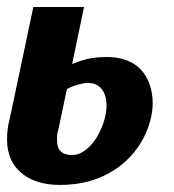

<svg xmlns="http://www.w3.org/2000/svg" viewBox="-26 -520 494 546"><path d="M34.7 -28.3Q15.1 -44.4 4.6 -68.4Q-5.9 -92.3 -5.9 -122.1Q-5.9 -154.8 1 -179.2L68.8 -500H212.9L179.2 -337.9Q210.4 -351.1 236.3 -355Q254.9 -357.9 278.8 -357.9Q308.6 -357.9 332.8 -349.1Q356.9 -340.3 373.5 -323.2Q390.1 -306.2 399.2 -281Q408.2 -255.9 408.2 -225.1Q408.2 -203.6 401.6 -178.2Q395 -152.8 382.3 -127.9Q352.1 -70.3 297.4 -35.6Q233.4 5.9 144 5.9Q109.4 5.9 81.5 -2.9Q53.7 -11.7 34.7 -28.3ZM247.6 -127Q260.7 -147.9 268.8 -172.6Q276.9 -197.3 276.9 -219.2Q276.9 -249.5 263.2 -266.8Q249.5 -284.2 223.1 -284.2Q211.9 -284.2 192.9 -278.3Q172.4 -272.5 164.1 -266.1L139.2 -147.9Q136.2 -141.1 136.2 -131.1Q136.2 -121.1 136.2 -120.1Q136.2 -79.1 179.2 -79.1Q197.8 -79.1 215.6 -92Q233.4 -105 247.6 -127Z"/></svg>

Font: Pattaya
Style: Regular
Weight: 400
Designer: Pablo Impallari / Thai characters Designed by Thanarat Vachiruckul and Suppakit Chalermlarp
Foundry: Pablo Impallari
Version: Version 2.001